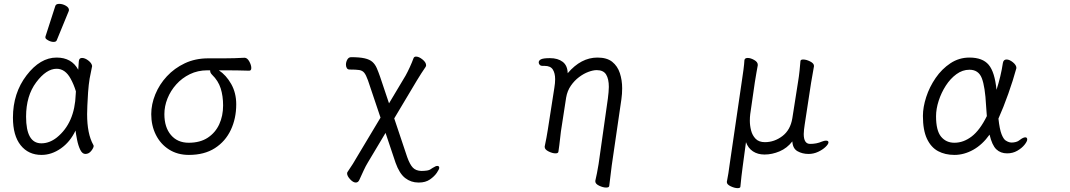

<svg xmlns="http://www.w3.org/2000/svg" viewBox="-20 -784 5540 994"><path d="M266 -752Q269 -764 286.5 -764Q304 -764 320.5 -754.5Q337 -745 337 -732Q337 -729 336 -727L274 -576Q271 -567 257.5 -567Q244 -567 229.5 -575Q215 -583 215 -589.5Q215 -596 216 -597ZM385 -423Q387 -445 388 -466Q389 -484 404.5 -484Q420 -484 437.5 -470.5Q455 -457 457 -442Q452 -420 444 -377Q439 -347 436 -306Q431 -225 431 -193Q431 -91 463 -34L465 -29Q465 -19 452.5 -3Q440 13 422 13Q406 13 395.5 -8.5Q385 -30 379 -60.5Q373 -91 371 -108Q343 -49 295 -15.5Q247 18 195 18Q127 18 87 -32Q47 -82 47 -175Q47 -302 117.5 -394Q188 -486 273 -486Q351 -486 385 -423ZM373 -311Q362 -347 346 -376Q318 -428 273 -428Q220 -428 167.5 -358Q115 -288 115 -180Q115 -42 194 -42Q236 -42 274 -72Q367 -147 372 -296Q372 -304 373 -311Z M1246 -485Q1260 -485 1270.5 -466Q1281 -447 1281 -432Q1281 -418 1270 -418Q1237 -419 1208 -419.5Q1179 -420 1144 -420H1113Q1151 -395 1177 -349Q1203 -303 1203 -244Q1203 -171 1175 -111.5Q1147 -52 1092.5 -17Q1038 18 958 18Q899 18 855 -10Q811 -38 787 -86Q763 -134 763 -193Q763 -244 784 -295.5Q805 -347 844 -389Q883 -431 937 -456.5Q991 -482 1058 -482H1140Q1194 -482 1245 -485ZM1068 -420H1054Q1004 -420 963 -400Q922 -380 892.5 -347Q863 -314 847 -274Q831 -234 831 -193Q831 -125 865 -85Q899 -45 957 -45Q1016 -45 1055.5 -71Q1095 -97 1115 -140.5Q1135 -184 1135 -238Q1135 -287 1122.5 -326.5Q1110 -366 1078 -397Q1072 -403 1070 -408Q1068 -413 1068 -417Z M2146 161Q2108 161 2078 138Q2048 115 2028 59L1976 -96L1884 58Q1874 74 1862 100Q1850 126 1840 148Q1834 161 1822 161Q1808 161 1792.5 144Q1777 127 1777 114Q1777 108 1780 105Q1794 85 1807 64Q1820 43 1832 22L1950 -175L1885 -368Q1875 -396 1865.5 -407.5Q1856 -419 1839.5 -421.5Q1823 -424 1790 -424Q1780 -424 1775.5 -431.5Q1771 -439 1771 -449Q1771 -463 1778 -475.5Q1785 -488 1798 -488Q1842 -488 1868 -482Q1894 -476 1908 -463.5Q1922 -451 1930.5 -431.5Q1939 -412 1948 -386L1994 -249L2080 -393Q2090 -411 2101.5 -436Q2113 -461 2121 -483Q2124 -491 2134 -491Q2149 -491 2167.5 -476Q2186 -461 2186 -446Q2186 -442 2183 -437Q2174 -424 2161 -404Q2148 -384 2138 -367L2021 -171L2088 29Q2102 68 2117.5 84Q2133 100 2161 101Q2176 101 2190 99Q2204 97 2214 89Q2217 87 2219.5 85.5Q2222 84 2224 83Q2236 75 2244 75Q2254 75 2254 85Q2254 92 2241.5 110.5Q2229 129 2206 145Q2183 161 2149 161Z M3134 179Q3133 187 3118 187Q3102 187 3082 177.5Q3062 168 3062 155V152Q3066 135 3070.5 112.5Q3075 90 3079 65L3127 -274Q3129 -291 3130.5 -306Q3132 -321 3132 -334Q3132 -375 3118 -398Q3104 -421 3069 -421Q3051 -421 3026.5 -412Q3002 -403 2978 -385Q2954 -367 2935.5 -340.5Q2917 -314 2911 -279L2884 -104Q2883 -95 2880.5 -74Q2878 -53 2875.5 -31.5Q2873 -10 2871 1Q2870 10 2856 10Q2840 10 2820 0Q2800 -10 2800 -23V-26Q2804 -44 2809 -71Q2814 -98 2816 -112L2850 -330Q2852 -342 2853 -353Q2854 -364 2854 -374Q2854 -405 2842 -424Q2830 -443 2799 -443H2789Q2779 -443 2774 -448.5Q2769 -454 2769 -461Q2769 -471 2781 -477Q2793 -483 2827 -483Q2868 -483 2893 -464Q2918 -445 2919 -405Q2988 -486 3073 -486Q3122 -486 3149.5 -464Q3177 -442 3189 -405.5Q3201 -369 3201 -327Q3201 -313 3200 -298.5Q3199 -284 3197 -270L3147 73Z M4112 -363Q4116 -386 4119.5 -419Q4123 -452 4124 -468Q4125 -476 4138 -476Q4154 -476 4174 -466Q4194 -456 4194 -443V-441Q4192 -427 4187.5 -403.5Q4183 -380 4179 -355L4146 -139Q4144 -125 4142.5 -113Q4141 -101 4141 -90Q4141 -39 4174 -39Q4208 -39 4235 -51Q4248 -56 4256 -56Q4269 -56 4269 -47Q4269 -38 4254 -23.5Q4239 -9 4215.5 2Q4192 13 4166 13Q4134 13 4109 -1Q4084 -15 4082 -52Q4055 -17 4016 -0.5Q3977 16 3938 16Q3903 16 3878 -0.5Q3853 -17 3842 -48L3825 78Q3822 99 3818.5 129.5Q3815 160 3813 183Q3812 190 3799 190Q3783 190 3763 180.5Q3743 171 3743 159V157Q3747 137 3751 112.5Q3755 88 3757 70L3821 -367Q3825 -392 3829 -423Q3833 -454 3834 -473Q3836 -484 3851 -484Q3866 -484 3884.5 -473.5Q3903 -463 3903 -449V-446Q3901 -433 3896 -407Q3891 -381 3888 -359L3864 -193Q3863 -186 3862.5 -177Q3862 -168 3862 -159Q3862 -134 3868.5 -108.5Q3875 -83 3892 -65.5Q3909 -48 3940 -48Q3989 -48 4030.5 -79.5Q4072 -111 4082 -172Z M5103 -87Q5066 -35 5018.5 -8.5Q4971 18 4921 18Q4873 18 4836.5 -1.5Q4800 -21 4779 -65.5Q4758 -110 4758 -184Q4758 -229 4775 -281.5Q4792 -334 4824 -380.5Q4856 -427 4900.5 -456.5Q4945 -486 4999 -486Q5067 -486 5098.5 -448.5Q5130 -411 5139 -319Q5150 -353 5158.5 -388.5Q5167 -424 5172 -458Q5175 -476 5191 -476Q5206 -476 5224 -461.5Q5242 -447 5242 -432Q5242 -431 5241.5 -430Q5241 -429 5241 -428Q5225 -369 5200 -298.5Q5175 -228 5149 -170Q5155 -115 5165 -89.5Q5175 -64 5186.5 -56.5Q5198 -49 5208 -47Q5210 -47 5212.5 -46.5Q5215 -46 5217 -46Q5228 -46 5239.5 -49Q5251 -52 5259 -59Q5277 -73 5288 -73Q5298 -73 5298 -62Q5298 -52 5284 -34.5Q5270 -17 5246.5 -3.5Q5223 10 5194 10Q5160 10 5138 -11Q5116 -32 5103 -87ZM5089 -183Q5088 -196 5087 -209.5Q5086 -223 5085 -237Q5080 -335 5063 -379Q5046 -423 4999 -423Q4963 -423 4931.5 -400Q4900 -377 4876.5 -340.5Q4853 -304 4839.5 -262Q4826 -220 4826 -182Q4826 -108 4852 -76.5Q4878 -45 4921 -45Q4968 -45 5010.5 -77.5Q5053 -110 5089 -183Z"/></svg>

Font: Moon Stars Kai HW
Style: Regular
Weight: 400
Designer: GuiWonder
Version: Version 1.101